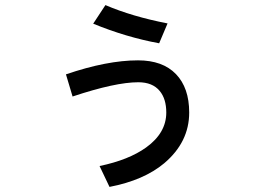

<svg xmlns="http://www.w3.org/2000/svg" viewBox="-20 -614 1002 754"><path d="M346 -521 394 -594Q499 -549 638 -522L605 -444Q475 -468 346 -521ZM554 -35Q633 -92 633 -172Q633 -226 607 -257Q579 -291 523 -291Q433 -291 265 -235L239 -322Q400 -377 522 -377Q619 -377 671 -323Q723 -269 723 -172Q723 -56 625 27Q545 94 410 120L371 38Q486 14 554 -35Z"/></svg>

Font: Gmarket Sans TTF Medium
Style: Regular
Weight: 500
Designer: Creative Director : Sungho Lee; Art Director : Kiwoong Choi; Project Manager : Sori Yang, Jongwook Yoon; Font Designer :
Foundry: Sandoll Inc.
Version: Version 1.000;hotconv 1.0.109;makeotfexe 2.5.65596